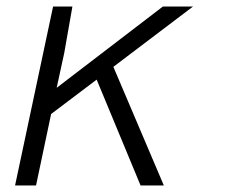

<svg xmlns="http://www.w3.org/2000/svg" viewBox="-20 -566 690 586"><path d="M275 -323 136 -218 90 0H26L142 -546H201L176 -404L153 -298L477 -546H569L326 -362L480 0H409Z"/></svg>

Font: Azeret Mono Light
Style: Italic
Weight: 300
Italic angle: -12°
Designer: Martin Vácha
Foundry: Displaay
Version: Version 1.000; Glyphs 3.0.3, build 3074